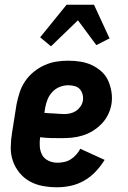

<svg xmlns="http://www.w3.org/2000/svg" viewBox="-20 -785 540 813"><path d="M222 8Q191 8 161 2.5Q131 -3 106 -17Q81 -31 62.5 -53.5Q44 -76 34.5 -103.5Q25 -131 25.5 -162Q26 -193 31 -223L50 -343Q55 -368 63 -393Q71 -418 86 -440.5Q101 -463 122.5 -480.5Q144 -498 168.5 -509Q193 -520 218 -524Q243 -528 268 -528Q295 -528 320.5 -524Q346 -520 368.5 -509.5Q391 -499 409.5 -482.5Q428 -466 438 -443.5Q448 -421 452 -395.5Q456 -370 452 -344Q448 -321 437.5 -299.5Q427 -278 410 -260.5Q393 -243 372.5 -230.5Q352 -218 329 -211Q306 -204 284 -202Q262 -200 239 -200Q217 -200 194.5 -200.5Q172 -201 150 -204Q147 -184 148.5 -164.5Q150 -145 158.5 -129Q167 -113 185 -104.5Q203 -96 223 -96Q237 -96 251.5 -99Q266 -102 279 -110Q292 -118 302.5 -130Q313 -142 320 -155L423 -108Q407 -82 385.5 -59Q364 -36 337 -20.5Q310 -5 280.5 1.5Q251 8 222 8ZM252 -302Q265 -302 278 -305Q291 -308 302 -315.5Q313 -323 321 -334.5Q329 -346 331 -359Q333 -373 329.5 -386Q326 -399 317.5 -408Q309 -417 296 -420.5Q283 -424 269 -424Q251 -424 233 -417Q215 -410 201.5 -395.5Q188 -381 181 -363Q174 -345 171 -327L168 -307Q178 -306 188.5 -305.5Q199 -305 209.5 -304.5Q220 -304 230.5 -303Q241 -302 252 -302ZM196 -589 150 -627 262 -765H378L444 -622L435 -618L388 -594L310 -699Z"/></svg>

Font: Iosevka SS18 Extrabold
Style: Italic
Weight: 800
Italic angle: -9°
Monospace: yes
Designer: Belleve Invis
Foundry: Belleve Invis
Version: Version 25.1.1; ttfautohint (v1.8.4)